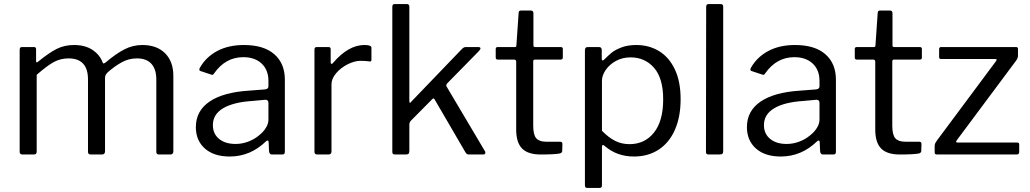

<svg xmlns="http://www.w3.org/2000/svg" viewBox="-20 -762 5081 947"><path d="M77 -13V-517Q77 -530 88 -530H148Q158 -530 158 -519V-461Q158 -449 168 -458Q222 -502 260 -521Q298 -540 345 -540Q401 -540 437.5 -515Q474 -490 487 -452Q489 -449 491 -449Q494 -449 501 -454Q553 -498 594.5 -519Q636 -540 682 -540Q754 -540 794.5 -499Q835 -458 835 -388V-16Q835 0 820 0H764Q751 0 751 -13V-370Q751 -420 727 -447Q703 -474 655 -474Q615 -474 580 -454.5Q545 -435 512 -406Q504 -398 501 -392Q498 -386 498 -377V-16Q498 0 483 0H427Q414 0 414 -13V-370Q414 -474 318 -474Q278 -474 244.5 -455.5Q211 -437 161 -393V-15Q161 -7 157.5 -3.5Q154 0 146 0H91Q77 0 77 -13Z M1113 10Q1035 10 990.5 -29.5Q946 -69 946 -135Q946 -215 1013.5 -261Q1081 -307 1209 -315L1287 -321Q1304 -323 1304 -336V-363Q1304 -417 1270.5 -448.5Q1237 -480 1180 -480Q1092 -480 1036 -400Q1033 -395 1030 -393.5Q1027 -392 1022 -394L968 -412Q963 -414 963 -419Q963 -422 966 -428Q996 -481 1051.5 -510.5Q1107 -540 1183 -540Q1281 -540 1333 -494.5Q1385 -449 1385 -369V-15Q1385 -6 1382 -3Q1379 0 1371 0H1321Q1309 0 1307 -16L1305 -62Q1304 -69 1300 -69Q1296 -69 1291 -64Q1214 10 1113 10ZM1289 -270 1224 -264Q1131 -258 1080.5 -228Q1030 -198 1030 -145Q1030 -102 1060.5 -77Q1091 -52 1142 -52Q1173 -52 1203 -63Q1233 -74 1256 -93Q1279 -111 1291.5 -131.5Q1304 -152 1304 -171V-254Q1304 -270 1289 -270Z M1531 -13V-517Q1531 -530 1542 -530H1600Q1611 -530 1611 -519V-454Q1611 -448 1614.5 -447Q1618 -446 1622 -451Q1698 -540 1777 -540Q1812 -540 1812 -527V-467Q1812 -457 1803 -459Q1785 -462 1758 -462Q1729 -462 1695 -445Q1661 -428 1638 -401Q1615 -374 1615 -346V-15Q1615 0 1600 0H1545Q1531 0 1531 -13Z M2374 -9Q2374 0 2363 0H2293Q2287 0 2283 -2.5Q2279 -5 2275 -12L2124 -271Q2122 -276 2119 -276.5Q2116 -277 2112 -273L2006 -166Q1999 -159 1999 -146V-17Q1999 -7 1995 -3.5Q1991 0 1981 0H1930Q1921 0 1918 -3Q1915 -6 1915 -14V-728Q1915 -742 1926 -742H1987Q1999 -742 1999 -729V-265Q1999 -255 2002 -255Q2005 -255 2009 -261L2256 -518Q2267 -530 2277 -530H2338Q2350 -530 2350 -523Q2350 -520 2343 -511L2185 -350Q2181 -344 2181 -341Q2181 -338 2184 -333L2372 -16Q2374 -14 2374 -9Z M2618 -468Q2610 -468 2610 -459V-142Q2610 -97 2625 -80Q2640 -63 2674 -63H2743Q2754 -63 2754 -52L2753 -18Q2753 -8 2741 -5Q2715 0 2647 0Q2584 0 2555 -29.5Q2526 -59 2526 -123V-457Q2526 -468 2516 -468H2436Q2425 -468 2425 -478V-520Q2425 -530 2435 -530H2520Q2527 -530 2527 -538L2538 -697Q2538 -710 2549 -710H2599Q2611 -710 2611 -696V-538Q2611 -530 2619 -530H2745Q2756 -530 2756 -521V-478Q2756 -468 2745 -468Z M2948 -515V-473Q2948 -464 2953 -464Q2956 -464 2961 -469Q2982 -490 2998 -503Q3014 -516 3045 -528Q3076 -540 3118 -540Q3181 -540 3230.5 -510Q3280 -480 3308.5 -420Q3337 -360 3337 -273Q3337 -185 3308.5 -121Q3280 -57 3228 -23.5Q3176 10 3107 10Q3024 10 2965 -40Q2958 -47 2954 -47Q2949 -47 2949 -34V152Q2949 165 2938 165H2876Q2865 165 2865 152V-514Q2865 -522 2868.5 -526Q2872 -530 2881 -530H2934Q2948 -530 2948 -515ZM3085 -51Q3160 -51 3205.5 -108Q3251 -165 3251 -272Q3251 -376 3206 -427.5Q3161 -479 3090 -479Q3050 -479 3018 -461.5Q2986 -444 2967.5 -417Q2949 -390 2949 -364V-117Q2981 -84 3013.5 -67.5Q3046 -51 3085 -51Z M3547 -17Q3547 -7 3543 -3.5Q3539 0 3529 0H3477Q3468 0 3465 -3Q3462 -6 3462 -14L3463 -728Q3463 -742 3475 -742H3535Q3547 -742 3547 -729Z M3831 10Q3753 10 3708.5 -29.5Q3664 -69 3664 -135Q3664 -215 3731.5 -261Q3799 -307 3927 -315L4005 -321Q4022 -323 4022 -336V-363Q4022 -417 3988.5 -448.5Q3955 -480 3898 -480Q3810 -480 3754 -400Q3751 -395 3748 -393.5Q3745 -392 3740 -394L3686 -412Q3681 -414 3681 -419Q3681 -422 3684 -428Q3714 -481 3769.5 -510.5Q3825 -540 3901 -540Q3999 -540 4051 -494.5Q4103 -449 4103 -369V-15Q4103 -6 4100 -3Q4097 0 4089 0H4039Q4027 0 4025 -16L4023 -62Q4022 -69 4018 -69Q4014 -69 4009 -64Q3932 10 3831 10ZM4007 -270 3942 -264Q3849 -258 3798.5 -228Q3748 -198 3748 -145Q3748 -102 3778.5 -77Q3809 -52 3860 -52Q3891 -52 3921 -63Q3951 -74 3974 -93Q3997 -111 4009.5 -131.5Q4022 -152 4022 -171V-254Q4022 -270 4007 -270Z M4389 -468Q4381 -468 4381 -459V-142Q4381 -97 4396 -80Q4411 -63 4445 -63H4514Q4525 -63 4525 -52L4524 -18Q4524 -8 4512 -5Q4486 0 4418 0Q4355 0 4326 -29.5Q4297 -59 4297 -123V-457Q4297 -468 4287 -468H4207Q4196 -468 4196 -478V-520Q4196 -530 4206 -530H4291Q4298 -530 4298 -538L4309 -697Q4309 -710 4320 -710H4370Q4382 -710 4382 -696V-538Q4382 -530 4390 -530H4516Q4527 -530 4527 -521V-478Q4527 -468 4516 -468Z M4590 -12V-41Q4590 -49 4592.5 -54.5Q4595 -60 4602 -70L4893 -461L4896 -467Q4896 -471 4888 -471H4623Q4617 -471 4614.5 -473Q4612 -475 4612 -482V-519Q4612 -530 4622 -530H4992Q5001 -530 5001 -520V-488Q5001 -475 4991 -462L4699 -70Q4695 -65 4696 -62Q4697 -59 4702 -59H4996Q5007 -59 5007 -50V-12Q5007 0 4994 0H4602Q4595 0 4592.5 -2.5Q4590 -5 4590 -12Z"/></svg>

Font: Libre Franklin
Style: Regular
Weight: 400
Designer: Pablo Impallari, Rodrigo Fuenzalida
Foundry: Impallari Type
Version: Version 1.002; ttfautohint (v1.5)